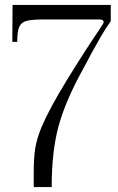

<svg xmlns="http://www.w3.org/2000/svg" viewBox="-20 -760 480 780"><path d="M117 -61Q117 -118 123 -156.5Q129 -195 148 -242Q180 -318 252.5 -436Q325 -554 387 -645L399 -664Q401 -668 401 -671Q401 -681 382 -681H236H161Q111 -681 89 -675.5Q67 -670 58.5 -651.5Q50 -633 50 -590H30L31 -740H430V-674Q409 -645 389.5 -611Q370 -577 349 -539Q338 -517 316 -477Q245 -348 217.5 -246Q190 -144 190 0H117Z"/></svg>

Font: Viaoda Libre
Style: Regular
Weight: 400
Designer: Gydient
Version: Version 2.000